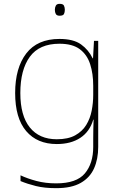

<svg xmlns="http://www.w3.org/2000/svg" viewBox="-20 -741 623 1001"><path d="M290 -538Q363 -538 402.5 -509.5Q442 -481 463 -437H465L470 -528H492V25Q492 88 470.5 136.5Q449 185 401 212.5Q353 240 273 240Q212 240 167.5 229Q123 218 87 203V173Q123 190 170 202.5Q217 215 273 215Q379 215 422.5 163Q466 111 466 25V-17Q466 -46 466.5 -67Q467 -88 468 -117H466Q448 -55 399 -22.5Q350 10 276 10Q174 10 116.5 -57.5Q59 -125 59 -256Q59 -387 117 -462.5Q175 -538 290 -538ZM290 -513Q185 -513 135.5 -445Q86 -377 86 -256Q86 -138 135.5 -76.5Q185 -15 276 -15Q335 -15 372 -35.5Q409 -56 429.5 -89.5Q450 -123 458 -164Q466 -205 466 -246V-294Q466 -357 450 -406.5Q434 -456 396 -484.5Q358 -513 290 -513ZM291 -721Q309 -721 313.5 -711.5Q318 -702 318 -690Q318 -677 313.5 -668Q309 -659 291 -659Q276 -659 271 -668Q266 -677 266 -690Q266 -702 271 -711.5Q276 -721 291 -721Z"/></svg>

Font: Noto Sans Syriac Western Thin
Style: Regular
Weight: 100
Designer: Patrick Giasson and the Monotype Design Team
Foundry: Monotype Imaging Inc.
Version: Version 3.000; ttfautohint (v1.8.4.7-5d5b)